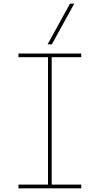

<svg xmlns="http://www.w3.org/2000/svg" viewBox="-20 -1020 540 1040"><path d="M80 0V-20H240V-710H80V-730H420V-710H260V-20H420V0ZM261 -780H238L359 -1000H382Z"/></svg>

Font: M PLUS 1 Code Thin
Style: Regular
Weight: 250
Designer: Coji Morishita
Foundry: UNDERFOREST DESIGN
Version: Version 1.002